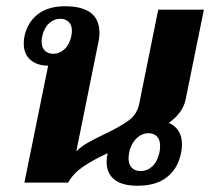

<svg xmlns="http://www.w3.org/2000/svg" viewBox="-20 -584 672 614"><path d="M520 -191Q562 -172 562 -122Q562 -110 559 -95Q549 -45 514 -17.5Q479 10 420 10Q370 10 345.5 -10Q321 -30 321 -66Q321 -79 324 -94Q276 -72 244.5 -50Q213 -28 198 0H58L134 -374Q99 -374 77.5 -392.5Q56 -411 56 -444Q56 -459 58 -467Q68 -513 101 -538.5Q134 -564 188 -564Q298 -564 298 -479Q298 -462 294 -446L224 -100Q239 -115 259 -126.5Q279 -138 312 -154Q363 -178 390.5 -198Q418 -218 425 -251L486 -553H632L573 -263Q564 -223 520 -191ZM210 -485Q210 -504 199.5 -514Q189 -524 173 -524Q153 -524 137 -509.5Q121 -495 115 -468Q113 -456 113 -451Q113 -432 123.5 -422Q134 -412 150 -412Q170 -412 186 -426.5Q202 -441 208 -468Q210 -480 210 -485ZM492 -117Q492 -137 482 -147.5Q472 -158 455 -158Q433 -158 416 -141Q399 -124 393 -97Q391 -83 391 -79Q391 -58 401.5 -47.5Q412 -37 430 -37Q451 -37 467.5 -52.5Q484 -68 490 -97Q492 -105 492 -117Z"/></svg>

Font: Trirong
Style: Bold Italic
Weight: 700
Italic angle: -12°
Designer: Katatrad Team
Foundry: CadsonDemak
Version: Version 1.001